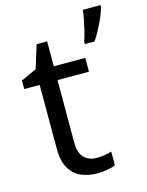

<svg xmlns="http://www.w3.org/2000/svg" viewBox="-116 -832 702 914"><g transform="rotate(-15 235.0 -375.0)"><path d="M264 -62Q284 -62 305 -65.5Q326 -69 339 -73V-6Q325 1 299 5.5Q273 10 249 10Q207 10 171.5 -4.5Q136 -19 114 -55Q92 -91 92 -156V-468H16V-510L93 -545L128 -659H180V-536H335V-468H180V-158Q180 -109 203.5 -85.5Q227 -62 264 -62ZM470 -751Q466 -733 454.5 -706Q443 -679 428 -650.5Q413 -622 398 -600H350V-612Q357 -631 363.5 -657.5Q370 -684 375.5 -711.5Q381 -739 383 -760H470Z"/></g></svg>

Font: Noto Sans Cypro Minoan
Style: Regular
Weight: 400
Designer: David Williams
Foundry: David Williams
Version: Version 1.503; ttfautohint (v1.8.4.7-5d5b)